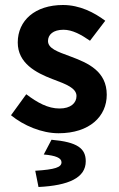

<svg xmlns="http://www.w3.org/2000/svg" viewBox="-20 -522 477 768"><path d="M214 11C339 11 407 -57 407 -143C407 -237 332 -270 265 -295L257 -298C211 -315 172 -328 172 -358C172 -383 192 -403 234 -403C269 -403 304 -384 340 -359L401 -439C357 -472 299 -502 232 -502C120 -502 51 -440 51 -352C51 -269 124 -231 189 -206L197 -203C242 -186 286 -170 286 -138C286 -110 263 -88 218 -88C172 -88 130 -111 85 -145L24 -61C74 -20 147 11 214 11ZM121 161 134 226C255 220 323 189 323 123C323 72 290 46 186 37L155 96C203 100 226 110 226 127C226 147 201 156 121 161Z"/></svg>

Font: Source Sans Pro SemBd
Style: Regular
Weight: 700
Designer: Paul D. Hunt
Foundry: Adobe Systems Incorporated
Version: Version 2.020;PS 2.0;hotconv 1.0.86;makeotf.lib2.5.63406